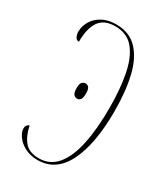

<svg xmlns="http://www.w3.org/2000/svg" viewBox="-183 -806 781 898"><g transform="rotate(30 207.5 -357.0)"><path d="M171 10Q130 10 100.5 -6Q71 -22 55.5 -44.5Q40 -67 40 -86Q40 -105 58 -112Q69 -59 94.5 -29.5Q120 0 171 0Q231 0 268.5 -45Q306 -90 323.5 -173Q341 -256 341 -370Q341 -469 326 -547Q311 -625 275 -669.5Q239 -714 174 -714Q114 -714 88 -676Q62 -638 62 -566Q49 -566 42.5 -578Q36 -590 36 -607Q36 -635 51.5 -662Q67 -689 98 -706.5Q129 -724 174 -724Q245 -724 288 -679Q331 -634 350 -554Q369 -474 369 -368Q369 -190 319 -90Q269 10 171 10ZM188 -331Q176 -331 168.5 -340Q161 -349 161 -373Q161 -396 168.5 -404.5Q176 -413 188 -413Q198 -413 205 -404.5Q212 -396 212 -373Q212 -349 205 -340Q198 -331 188 -331Z"/></g></svg>

Font: Noto Serif Display ExtraCondensed Thin
Style: Regular
Weight: 100
Width: 2
Designer: Monotype Design Team
Foundry: Monotype Imaging Inc.
Version: Version 2.009